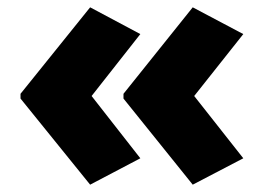

<svg xmlns="http://www.w3.org/2000/svg" viewBox="-20 -543 721 524"><path d="M36 -287 226 -523 363 -450 230 -281 363 -111 226 -39 36 -274ZM317 -287 506 -523 644 -450 510 -281 644 -111 506 -39 317 -274Z"/></svg>

Font: Noto Kufi Arabic Black
Style: Regular
Weight: 900
Designer: Monotype Design Team, David Williams, Khaled Hosny
Foundry: Google LLC
Version: Version 2.109; ttfautohint (v1.8.4.7-5d5b)